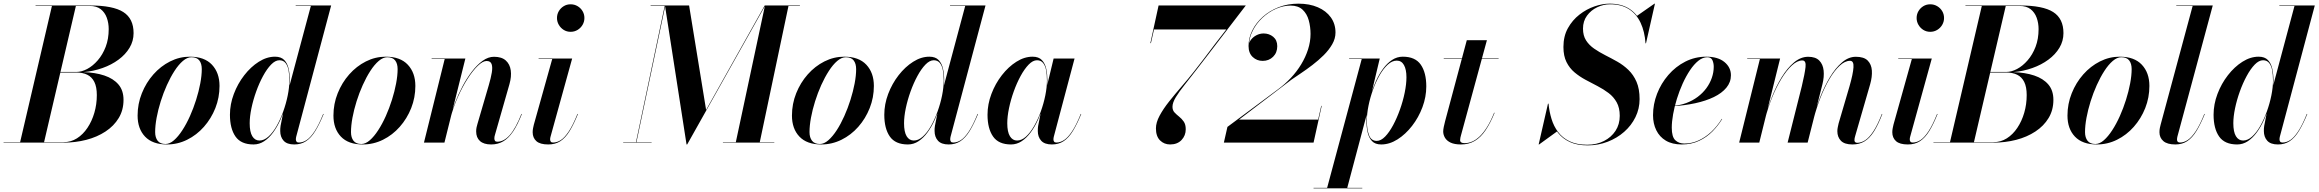

<svg xmlns="http://www.w3.org/2000/svg" viewBox="-66 -780 12680 1050"><path d="M-46.5 0V-2.5H44L218 -747.5H128.5V-750H426.5Q552 -750 608.2 -714.2Q664.5 -678.5 664.5 -599Q664.5 -555.5 642.5 -518.8Q620.5 -482 582.2 -453.8Q544 -425.5 494.5 -408Q445 -390.5 390.5 -385.5Q455.5 -383.5 504.8 -367Q554 -350.5 581.8 -318Q609.5 -285.5 609.5 -234Q609.5 -178 583.2 -134.5Q557 -91 511 -60.8Q465 -30.5 405.8 -15.2Q346.5 0 281.5 0ZM175 -2.5H281.5Q321.5 -2.5 354.8 -23.5Q388 -44.5 412.2 -80.8Q436.5 -117 450 -163.2Q463.5 -209.5 463.5 -260Q463.5 -304.5 450 -331.8Q436.5 -359 411.5 -371.2Q386.5 -383.5 351.5 -383.5H232.5L233 -386.5H351.5Q380 -386.5 410.8 -402.8Q441.5 -419 468.5 -450Q495.5 -481 512 -524Q528.5 -567 528.5 -621Q528.5 -654 518 -683Q507.5 -712 484.8 -729.8Q462 -747.5 425 -747.5H349Z M847 10Q768 10 727.2 -33Q686.5 -76 686.5 -148Q686.5 -212 709.8 -270Q733 -328 772.8 -373Q812.5 -418 864 -444Q915.5 -470 972.5 -470Q1052 -470 1093.2 -426Q1134.5 -382 1134.5 -310Q1134.5 -246.5 1111.8 -189Q1089 -131.5 1049.2 -86.5Q1009.5 -41.5 957.5 -15.8Q905.5 10 847 10ZM839 7.5Q862 7.5 885.5 -13Q909 -33.5 931.2 -67.8Q953.5 -102 972.8 -145Q992 -188 1006.5 -234Q1021 -280 1029.2 -323.5Q1037.5 -367 1037.5 -402Q1037.5 -432 1024 -449.5Q1010.5 -467 981 -467Q958 -467 934.2 -446.8Q910.5 -426.5 888.2 -392Q866 -357.5 846.8 -314.8Q827.5 -272 813 -225.8Q798.5 -179.5 790.5 -136.2Q782.5 -93 782.5 -57.5Q782.5 -28 796.2 -10.2Q810 7.5 839 7.5Z M1543.5 10Q1503.5 10 1485 -10.5Q1466.5 -31 1466.5 -63.5Q1466.5 -69.5 1466.8 -77.2Q1467 -85 1468.5 -92.5L1482 -160.5L1506.5 -243.5L1515 -303L1634 -747.5H1551V-750H1745L1554 -33Q1552 -25 1552 -17.5Q1552 -11 1555.5 -5.8Q1559 -0.5 1568.5 -0.5Q1590 -0.5 1611 -14.2Q1632 -28 1654.5 -62.2Q1677 -96.5 1701.5 -157L1704 -156.5Q1681 -100.5 1658.2 -63.5Q1635.5 -26.5 1608 -8.2Q1580.5 10 1543.5 10ZM1320.5 10Q1252 10 1221.8 -33.5Q1191.5 -77 1191.5 -152.5Q1191.5 -210 1212.8 -266.2Q1234 -322.5 1269.8 -368.5Q1305.5 -414.5 1349.2 -442.2Q1393 -470 1438 -470Q1471 -470 1488.5 -451.8Q1506 -433.5 1512.5 -404Q1519 -374.5 1519 -339.5Q1519 -311.5 1513 -275Q1507 -238.5 1495.2 -199.2Q1483.5 -160 1466.5 -122.8Q1449.5 -85.5 1427.5 -55.5Q1405.5 -25.5 1378.8 -7.8Q1352 10 1320.5 10ZM1353 -11.5Q1378 -11.5 1402 -33Q1426 -54.5 1446.5 -90.5Q1467 -126.5 1482.8 -170Q1498.5 -213.5 1507.5 -258Q1516.5 -302.5 1516.5 -340.5Q1516.5 -371.5 1511.8 -396.5Q1507 -421.5 1495 -436Q1483 -450.5 1462 -450.5Q1439.5 -450.5 1416.5 -426.8Q1393.5 -403 1372.5 -364.2Q1351.5 -325.5 1335 -279.5Q1318.5 -233.5 1309 -188Q1299.5 -142.5 1299.5 -106Q1299.5 -58.5 1313.8 -35Q1328 -11.5 1353 -11.5Z M1918 10Q1839 10 1798.2 -33Q1757.5 -76 1757.5 -148Q1757.5 -212 1780.8 -270Q1804 -328 1843.8 -373Q1883.5 -418 1935 -444Q1986.5 -470 2043.5 -470Q2123 -470 2164.2 -426Q2205.5 -382 2205.5 -310Q2205.5 -246.5 2182.8 -189Q2160 -131.5 2120.2 -86.5Q2080.5 -41.5 2028.5 -15.8Q1976.5 10 1918 10ZM1910 7.5Q1933 7.5 1956.5 -13Q1980 -33.5 2002.2 -67.8Q2024.5 -102 2043.8 -145Q2063 -188 2077.5 -234Q2092 -280 2100.2 -323.5Q2108.5 -367 2108.5 -402Q2108.5 -432 2095 -449.5Q2081.5 -467 2052 -467Q2029 -467 2005.2 -446.8Q1981.5 -426.5 1959.2 -392Q1937 -357.5 1917.8 -314.8Q1898.5 -272 1884 -225.8Q1869.5 -179.5 1861.5 -136.2Q1853.5 -93 1853.5 -57.5Q1853.5 -28 1867.2 -10.2Q1881 7.5 1910 7.5Z M2620 10Q2579.5 10 2558.8 -8.8Q2538 -27.5 2538 -61.5Q2538 -73 2540.2 -83.5Q2542.5 -94 2545 -102L2607 -314Q2618.5 -353 2623.5 -382.8Q2628.5 -412.5 2622.5 -429.5Q2616.5 -446.5 2595 -446.5Q2574.5 -446.5 2547.2 -420.5Q2520 -394.5 2491.5 -350Q2463 -305.5 2438 -249.5Q2413 -193.5 2397 -133H2395.5Q2405 -172.5 2422.5 -218.2Q2440 -264 2463.5 -308.2Q2487 -352.5 2515 -389Q2543 -425.5 2573.5 -447.5Q2604 -469.5 2635.5 -469.5Q2677.5 -469.5 2700 -449.2Q2722.5 -429 2727.2 -395.2Q2732 -361.5 2720 -319.5L2640.5 -41.5Q2639 -37.5 2638.2 -32.2Q2637.5 -27 2637.5 -23Q2637.5 -15 2641 -10Q2644.5 -5 2653.5 -5Q2690 -5 2722.2 -41.8Q2754.5 -78.5 2785.5 -157L2788 -156.5Q2764.5 -97 2739.8 -60.5Q2715 -24 2686 -7Q2657 10 2620 10ZM2252.5 0 2366 -457.5H2294.5V-460H2479L2364.5 0Z M2932 10Q2887.5 10 2867.2 -8.2Q2847 -26.5 2847 -57Q2847 -68 2849.2 -79.2Q2851.5 -90.5 2853.5 -98.5L2954 -457.5H2879.5V-460H3063L2945 -33.5Q2943.5 -29 2943 -25Q2942.5 -21 2942.5 -17.5Q2942.5 -10.5 2946 -5.5Q2949.5 -0.5 2958.5 -0.5Q2980.5 -0.5 3001.5 -14.2Q3022.5 -28 3045 -62Q3067.5 -96 3092 -157L3094.5 -156.5Q3072 -100.5 3049.2 -63.5Q3026.5 -26.5 2998.8 -8.2Q2971 10 2932 10ZM3054.5 -606Q3033.5 -606 3016.8 -616.5Q3000 -627 2990 -644.2Q2980 -661.5 2980 -681.5Q2980 -702 2990 -719Q3000 -736 3016.8 -746.2Q3033.5 -756.5 3054.5 -756.5Q3075.5 -756.5 3092.8 -746.2Q3110 -736 3120 -719Q3130 -702 3130 -681.5Q3130 -661.5 3120 -644.2Q3110 -627 3092.8 -616.5Q3075.5 -606 3054.5 -606Z M3688.5 10 3570.5 -750H3702.5L3795.5 -179L4116 -750H4119L3692 10ZM3342 0V-2.5H3497.5V0ZM3411.5 0 3569 -747.5H3492V-750H3572.5L3414 0ZM3887.5 0V-2.5H4168.5V0ZM3957.5 0 4117.5 -750H4308.5V-747.5H4246L4088.5 0Z M4425.5 10Q4346.5 10 4305.8 -33Q4265 -76 4265 -148Q4265 -212 4288.2 -270Q4311.5 -328 4351.2 -373Q4391 -418 4442.5 -444Q4494 -470 4551 -470Q4630.5 -470 4671.8 -426Q4713 -382 4713 -310Q4713 -246.5 4690.2 -189Q4667.5 -131.5 4627.8 -86.5Q4588 -41.5 4536 -15.8Q4484 10 4425.5 10ZM4417.5 7.5Q4440.5 7.5 4464 -13Q4487.5 -33.5 4509.8 -67.8Q4532 -102 4551.2 -145Q4570.5 -188 4585 -234Q4599.5 -280 4607.8 -323.5Q4616 -367 4616 -402Q4616 -432 4602.5 -449.5Q4589 -467 4559.5 -467Q4536.5 -467 4512.8 -446.8Q4489 -426.5 4466.8 -392Q4444.5 -357.5 4425.2 -314.8Q4406 -272 4391.5 -225.8Q4377 -179.5 4369 -136.2Q4361 -93 4361 -57.5Q4361 -28 4374.8 -10.2Q4388.5 7.5 4417.5 7.5Z M5122 10Q5082 10 5063.5 -10.5Q5045 -31 5045 -63.5Q5045 -69.5 5045.2 -77.2Q5045.5 -85 5047 -92.5L5060.5 -160.5L5085 -243.5L5093.5 -303L5212.5 -747.5H5129.5V-750H5323.5L5132.5 -33Q5130.5 -25 5130.5 -17.5Q5130.5 -11 5134 -5.8Q5137.5 -0.5 5147 -0.5Q5168.5 -0.5 5189.5 -14.2Q5210.5 -28 5233 -62.2Q5255.5 -96.5 5280 -157L5282.5 -156.5Q5259.5 -100.5 5236.8 -63.5Q5214 -26.5 5186.5 -8.2Q5159 10 5122 10ZM4899 10Q4830.5 10 4800.2 -33.5Q4770 -77 4770 -152.5Q4770 -210 4791.2 -266.2Q4812.5 -322.5 4848.2 -368.5Q4884 -414.5 4927.8 -442.2Q4971.5 -470 5016.5 -470Q5049.5 -470 5067 -451.8Q5084.5 -433.5 5091 -404Q5097.5 -374.5 5097.5 -339.5Q5097.5 -311.5 5091.5 -275Q5085.5 -238.5 5073.8 -199.2Q5062 -160 5045 -122.8Q5028 -85.5 5006 -55.5Q4984 -25.5 4957.2 -7.8Q4930.5 10 4899 10ZM4931.5 -11.5Q4956.5 -11.5 4980.5 -33Q5004.5 -54.5 5025 -90.5Q5045.5 -126.5 5061.2 -170Q5077 -213.5 5086 -258Q5095 -302.5 5095 -340.5Q5095 -371.5 5090.2 -396.5Q5085.5 -421.5 5073.5 -436Q5061.5 -450.5 5040.5 -450.5Q5018 -450.5 4995 -426.8Q4972 -403 4951 -364.2Q4930 -325.5 4913.5 -279.5Q4897 -233.5 4887.5 -188Q4878 -142.5 4878 -106Q4878 -58.5 4892.2 -35Q4906.5 -11.5 4931.5 -11.5Z M5463 10Q5395 10 5364.8 -33.5Q5334.5 -77 5334.5 -152.5Q5334.5 -210 5355.8 -266.2Q5377 -322.5 5412.8 -368.5Q5448.5 -414.5 5492.2 -442.2Q5536 -470 5581 -470Q5614.5 -470 5632 -451.2Q5649.5 -432.5 5655.8 -402.8Q5662 -373 5662 -339.5Q5662 -311.5 5656 -275Q5650 -238.5 5638.2 -199.2Q5626.5 -160 5609.5 -122.8Q5592.5 -85.5 5570.2 -55.5Q5548 -25.5 5521.2 -7.8Q5494.5 10 5463 10ZM5496 -11.5Q5521 -11.5 5544.8 -33Q5568.5 -54.5 5589.2 -90.5Q5610 -126.5 5625.8 -170Q5641.5 -213.5 5650.5 -258Q5659.5 -302.5 5659.5 -340.5Q5659.5 -372 5654.8 -396.8Q5650 -421.5 5638 -436Q5626 -450.5 5605 -450.5Q5582.5 -450.5 5559.5 -426.8Q5536.5 -403 5515.5 -364.5Q5494.5 -326 5478 -280Q5461.5 -234 5452 -188.2Q5442.5 -142.5 5442.5 -106Q5442.5 -58.5 5457 -35Q5471.5 -11.5 5496 -11.5ZM5686.5 10Q5646.5 10 5628 -10.5Q5609.5 -31 5609.5 -63.5Q5609.5 -73 5610 -80.2Q5610.5 -87.5 5611.5 -92.5L5625 -160.5L5647.5 -237L5660 -311L5696 -460H5810.5L5697 -32.5Q5695 -25 5695 -17Q5695 -10 5698.8 -5.2Q5702.5 -0.5 5711.5 -0.5Q5732.5 -0.5 5753.8 -14.5Q5775 -28.5 5797.5 -62.5Q5820 -96.5 5844.5 -157L5847 -156.5Q5824 -100.5 5801.2 -63.5Q5778.5 -26.5 5751 -8.2Q5723.5 10 5686.5 10Z M6333 10Q6300.5 10 6278 -12.2Q6255.5 -34.5 6255.5 -78Q6255.5 -110 6275.5 -147.2Q6295.5 -184.5 6327.5 -224.8Q6359.5 -265 6395.5 -306.5Q6431.5 -348 6463 -388Q6489 -420.5 6518.2 -459.2Q6547.5 -498 6578.5 -539Q6609.5 -580 6640.5 -619H6245L6228 -544H6225L6270 -750H6747Q6747 -750 6728.5 -726Q6710 -702 6679.8 -662.5Q6649.5 -623 6613.5 -576Q6577.5 -529 6541.8 -482.5Q6506 -436 6477 -398.5Q6442.5 -353.5 6412.5 -316Q6382.5 -278.5 6364.2 -248.5Q6346 -218.5 6346 -196Q6346 -177 6357 -165.2Q6368 -153.5 6382.2 -142.2Q6396.5 -131 6407.5 -115.2Q6418.5 -99.5 6418.5 -73Q6418.5 -38.5 6395.5 -14.2Q6372.5 10 6333 10Z M6627 0 6646.5 -86 6923 -291.5Q6960.5 -319 6993 -353.5Q7025.5 -388 7049.8 -428Q7074 -468 7087.5 -510.2Q7101 -552.5 7101 -594.5Q7101 -633.5 7091.2 -669Q7081.5 -704.5 7057.5 -727Q7033.5 -749.5 6991.5 -749.5Q6952 -749.5 6911.8 -731.8Q6871.5 -714 6838.2 -683Q6805 -652 6784.8 -612.2Q6764.5 -572.5 6764.5 -528.5H6763Q6763 -546.5 6775 -562.2Q6787 -578 6805.5 -587.5Q6824 -597 6844.5 -597Q6874.5 -597 6896.8 -578.8Q6919 -560.5 6919 -527.5Q6919 -492 6896.2 -469.5Q6873.5 -447 6839 -447Q6807.5 -447 6784.8 -468.2Q6762 -489.5 6762 -528.5Q6762 -572.5 6782.5 -613.8Q6803 -655 6839.8 -688Q6876.5 -721 6926.2 -740.5Q6976 -760 7035 -760Q7095.5 -760 7141 -740.2Q7186.5 -720.5 7212 -685Q7237.5 -649.5 7237.5 -602Q7237.5 -569 7219.5 -537.8Q7201.5 -506.5 7172.8 -478Q7144 -449.5 7111.2 -424.5Q7078.5 -399.5 7047.8 -379Q7017 -358.5 6995.5 -343.5L6710 -126H7142.5L7159.5 -201H7162L7117.5 0Z M7191 250 7381 -457.5H7312V-460H7479.5L7437 -281.5L7416 -198.5L7411 -164L7301 250ZM7117.5 250V247.5H7384V250ZM7463 -9.5Q7486 -9.5 7509 -33.2Q7532 -57 7552.8 -95.8Q7573.5 -134.5 7590 -180.8Q7606.5 -227 7616 -273.5Q7625.5 -320 7625.5 -357.5Q7625.5 -400 7612 -424.2Q7598.5 -448.5 7572.5 -448.5Q7547.5 -448.5 7523.8 -427Q7500 -405.5 7479.2 -369.5Q7458.5 -333.5 7442.8 -290Q7427 -246.5 7418 -202Q7409 -157.5 7409 -119.5Q7409 -72.5 7420.8 -41Q7432.5 -9.5 7463 -9.5ZM7487.5 10Q7454 10 7436.8 -8.8Q7419.5 -27.5 7413 -57.2Q7406.5 -87 7406.5 -120.5Q7406.5 -149 7412.5 -185.2Q7418.5 -221.5 7430.2 -260.8Q7442 -300 7459 -337.2Q7476 -374.5 7498 -404.5Q7520 -434.5 7547 -452.2Q7574 -470 7605.5 -470Q7673.5 -470 7703.8 -426.5Q7734 -383 7734 -307.5Q7734 -250 7713 -193.8Q7692 -137.5 7656.2 -91.5Q7620.5 -45.5 7576.8 -17.8Q7533 10 7487.5 10Z M7923.5 10Q7888 10 7866.8 -0.2Q7845.5 -10.5 7836 -27Q7826.5 -43.5 7826.5 -61Q7826.5 -71.5 7829.8 -87Q7833 -102.5 7837 -117.5L7955.5 -560H8065.5L7923.5 -39Q7922 -33.5 7920.5 -27Q7919 -20.5 7919 -13.5Q7919 3 7944 3Q7964 3 7984.8 -5.8Q8005.5 -14.5 8026 -34Q8046.5 -53.5 8066.5 -85.5Q8086.5 -117.5 8105 -163.5L8107.5 -163Q8084.5 -106.5 8058.2 -67.8Q8032 -29 7999.2 -9.5Q7966.5 10 7923.5 10ZM7829.5 -457.5V-460H8129.5V-457.5Z M8617 15Q8558.5 15 8518.8 -3.5Q8479 -22 8454.2 -54Q8429.5 -86 8416.8 -127Q8404 -168 8399.5 -213H8402.5Q8406.5 -170 8418.8 -129.8Q8431 -89.5 8455 -57.8Q8479 -26 8518 -7.2Q8557 11.5 8614 11.5Q8665.5 11.5 8705.5 -8.8Q8745.5 -29 8768.8 -64.5Q8792 -100 8792 -146.5Q8792 -190.5 8775.2 -220.5Q8758.5 -250.5 8731 -271.2Q8703.5 -292 8670.8 -309Q8638 -326 8605.2 -343.5Q8572.5 -361 8545 -384Q8517.5 -407 8500.8 -440.5Q8484 -474 8484 -523Q8484 -582 8508.5 -626Q8533 -670 8571.5 -700Q8610 -730 8653.8 -745Q8697.5 -760 8736 -760Q8800 -760 8842.8 -733Q8885.5 -706 8908.2 -657.2Q8931 -608.5 8935.5 -543H8933Q8928.5 -607.5 8906 -655.5Q8883.5 -703.5 8842.2 -730Q8801 -756.5 8739 -756.5Q8702.5 -756.5 8668.5 -740.2Q8634.5 -724 8612.8 -694.2Q8591 -664.5 8591 -623.5Q8591 -585 8607.8 -559Q8624.5 -533 8652 -514Q8679.5 -495 8712.5 -478.2Q8745.5 -461.5 8778.8 -442.8Q8812 -424 8839.5 -397.5Q8867 -371 8883.8 -332.5Q8900.5 -294 8900.5 -238Q8900.5 -185.5 8878 -139.5Q8855.5 -93.5 8816.2 -59Q8777 -24.5 8725.8 -4.8Q8674.5 15 8617 15ZM8348.5 10 8399.5 -213H8402.5L8406 -173.5Q8413.5 -139.5 8424.5 -111.8Q8435.5 -84 8451 -62.5L8351 10ZM8933 -543 8932.5 -568.5Q8926 -600 8917 -630.2Q8908 -660.5 8885 -692.5L8982 -760H8984.5L8935.5 -543Z M9131 10Q9079 10 9044.2 -10.8Q9009.5 -31.5 8991.8 -67.8Q8974 -104 8974 -150Q8974 -210 8996 -267Q9018 -324 9057.8 -370Q9097.5 -416 9150.5 -443Q9203.5 -470 9265 -470Q9329 -470 9364.5 -440.8Q9400 -411.5 9400 -368.5Q9400 -330.5 9375.2 -300.5Q9350.5 -270.5 9306.5 -249.2Q9262.5 -228 9204.8 -215.5Q9147 -203 9081 -199V-201Q9121 -203.5 9155.8 -216.5Q9190.5 -229.5 9218.2 -250.2Q9246 -271 9265.5 -297.5Q9285 -324 9295.5 -354.2Q9306 -384.5 9306 -415Q9306 -434.5 9298.8 -450.8Q9291.5 -467 9271 -467Q9246 -467 9222 -447.8Q9198 -428.5 9176.2 -396Q9154.5 -363.5 9136.2 -323.2Q9118 -283 9104.5 -239.5Q9091 -196 9083.8 -155.2Q9076.5 -114.5 9076.5 -81.5Q9076.5 -31.5 9095.8 -13.2Q9115 5 9145.5 5Q9186 5 9223.2 -12Q9260.5 -29 9292.8 -59.2Q9325 -89.5 9350 -130L9352 -129Q9330 -93 9298.8 -61.2Q9267.5 -29.5 9225.8 -9.8Q9184 10 9131 10Z M10064.5 10Q10021 10 10001.5 -10.2Q9982 -30.5 9982 -62.5Q9982 -73.5 9984.5 -85Q9987 -96.5 9989 -105.5L10048.5 -308Q10068 -376 10070.2 -411.8Q10072.5 -447.5 10051.5 -447.5Q10023.5 -447.5 9994.5 -420.5Q9965.5 -393.5 9938.8 -348Q9912 -302.5 9890 -246.5Q9868 -190.5 9853 -133H9850.5Q9865.5 -190.5 9888.5 -249.5Q9911.5 -308.5 9941.8 -358.5Q9972 -408.5 10007.8 -439Q10043.5 -469.5 10083 -469.5Q10127.5 -469.5 10148 -448.8Q10168.5 -428 10170.8 -394Q10173 -360 10161.5 -319.5L10079.5 -36Q10077.5 -30.5 10076.5 -24.2Q10075.5 -18 10075.5 -13Q10075.5 -6.5 10079.5 -2.8Q10083.5 1 10091 1Q10112 1 10133.8 -12.8Q10155.5 -26.5 10178.5 -61Q10201.5 -95.5 10225.5 -157L10228 -156.5Q10205 -97 10181.8 -60.5Q10158.5 -24 10130.5 -7Q10102.5 10 10064.5 10ZM9445 0 9558.5 -457.5H9489V-460H9669L9555 0ZM9710 0 9787.5 -308Q9804 -377 9808 -413.2Q9812 -449.5 9790.5 -449.5Q9763 -449.5 9733.2 -422Q9703.5 -394.5 9675.8 -348.8Q9648 -303 9625.2 -246.8Q9602.5 -190.5 9587.5 -133H9585.5Q9600.5 -189.5 9623.8 -248.8Q9647 -308 9677.8 -358Q9708.5 -408 9745.2 -438.8Q9782 -469.5 9822.5 -469.5Q9863 -469.5 9883.2 -448.8Q9903.5 -428 9907 -394Q9910.5 -360 9900.5 -319.5L9819.5 0Z M10367.5 10Q10323 10 10302.8 -8.2Q10282.5 -26.5 10282.5 -57Q10282.5 -68 10284.8 -79.2Q10287 -90.5 10289 -98.5L10389.5 -457.5H10315V-460H10498.5L10380.5 -33.5Q10379 -29 10378.5 -25Q10378 -21 10378 -17.5Q10378 -10.5 10381.5 -5.5Q10385 -0.5 10394 -0.5Q10416 -0.5 10437 -14.2Q10458 -28 10480.5 -62Q10503 -96 10527.5 -157L10530 -156.5Q10507.5 -100.5 10484.8 -63.5Q10462 -26.5 10434.2 -8.2Q10406.5 10 10367.5 10ZM10490 -606Q10469 -606 10452.2 -616.5Q10435.5 -627 10425.5 -644.2Q10415.5 -661.5 10415.5 -681.5Q10415.5 -702 10425.5 -719Q10435.5 -736 10452.2 -746.2Q10469 -756.5 10490 -756.5Q10511 -756.5 10528.2 -746.2Q10545.5 -736 10555.5 -719Q10565.5 -702 10565.5 -681.5Q10565.5 -661.5 10555.5 -644.2Q10545.5 -627 10528.2 -616.5Q10511 -606 10490 -606Z M10507.5 0V-2.5H10598L10772 -747.5H10682.5V-750H10980.5Q11106 -750 11162.2 -714.2Q11218.5 -678.5 11218.5 -599Q11218.5 -555.5 11196.5 -518.8Q11174.5 -482 11136.2 -453.8Q11098 -425.5 11048.5 -408Q10999 -390.5 10944.5 -385.5Q11009.5 -383.5 11058.8 -367Q11108 -350.5 11135.8 -318Q11163.5 -285.5 11163.5 -234Q11163.5 -178 11137.2 -134.5Q11111 -91 11065 -60.8Q11019 -30.5 10959.8 -15.2Q10900.5 0 10835.5 0ZM10729 -2.5H10835.5Q10875.5 -2.5 10908.8 -23.5Q10942 -44.5 10966.2 -80.8Q10990.5 -117 11004 -163.2Q11017.5 -209.5 11017.5 -260Q11017.5 -304.5 11004 -331.8Q10990.5 -359 10965.5 -371.2Q10940.5 -383.5 10905.5 -383.5H10786.5L10787 -386.5H10905.5Q10934 -386.5 10964.8 -402.8Q10995.5 -419 11022.5 -450Q11049.5 -481 11066 -524Q11082.5 -567 11082.5 -621Q11082.5 -654 11072 -683Q11061.5 -712 11038.8 -729.8Q11016 -747.5 10979 -747.5H10903Z M11401 10Q11322 10 11281.2 -33Q11240.5 -76 11240.5 -148Q11240.5 -212 11263.8 -270Q11287 -328 11326.8 -373Q11366.5 -418 11418 -444Q11469.5 -470 11526.5 -470Q11606 -470 11647.2 -426Q11688.5 -382 11688.5 -310Q11688.5 -246.5 11665.8 -189Q11643 -131.5 11603.2 -86.5Q11563.5 -41.5 11511.5 -15.8Q11459.5 10 11401 10ZM11393 7.5Q11416 7.5 11439.5 -13Q11463 -33.5 11485.2 -67.8Q11507.5 -102 11526.8 -145Q11546 -188 11560.5 -234Q11575 -280 11583.2 -323.5Q11591.5 -367 11591.5 -402Q11591.5 -432 11578 -449.5Q11564.5 -467 11535 -467Q11512 -467 11488.2 -446.8Q11464.5 -426.5 11442.2 -392Q11420 -357.5 11400.8 -314.8Q11381.5 -272 11367 -225.8Q11352.5 -179.5 11344.5 -136.2Q11336.5 -93 11336.5 -57.5Q11336.5 -28 11350.2 -10.2Q11364 7.5 11393 7.5Z M11830.5 10Q11786 10 11764.8 -8.5Q11743.5 -27 11743.5 -57Q11743.5 -70 11745.8 -80.8Q11748 -91.5 11750 -98.5L11925 -747.5H11835.5V-750H12035L11841.5 -32.5Q11840.5 -28.5 11840 -24.2Q11839.5 -20 11839.5 -17Q11839.5 -0.5 11856 -0.5Q11877 -0.5 11898.2 -14.5Q11919.5 -28.5 11942 -62.5Q11964.5 -96.5 11989 -157L11991.5 -156.5Q11968.5 -100.5 11945.8 -63.5Q11923 -26.5 11895.5 -8.2Q11868 10 11830.5 10Z M12391.5 10Q12351.5 10 12333 -10.5Q12314.5 -31 12314.5 -63.5Q12314.5 -69.5 12314.8 -77.2Q12315 -85 12316.5 -92.5L12330 -160.5L12354.5 -243.5L12363 -303L12482 -747.5H12399V-750H12593L12402 -33Q12400 -25 12400 -17.5Q12400 -11 12403.5 -5.8Q12407 -0.5 12416.5 -0.5Q12438 -0.5 12459 -14.2Q12480 -28 12502.5 -62.2Q12525 -96.5 12549.5 -157L12552 -156.5Q12529 -100.5 12506.2 -63.5Q12483.5 -26.5 12456 -8.2Q12428.5 10 12391.5 10ZM12168.5 10Q12100 10 12069.8 -33.5Q12039.5 -77 12039.5 -152.5Q12039.5 -210 12060.8 -266.2Q12082 -322.5 12117.8 -368.5Q12153.5 -414.5 12197.2 -442.2Q12241 -470 12286 -470Q12319 -470 12336.5 -451.8Q12354 -433.5 12360.5 -404Q12367 -374.5 12367 -339.5Q12367 -311.5 12361 -275Q12355 -238.5 12343.2 -199.2Q12331.5 -160 12314.5 -122.8Q12297.5 -85.5 12275.5 -55.5Q12253.5 -25.5 12226.8 -7.8Q12200 10 12168.5 10ZM12201 -11.5Q12226 -11.5 12250 -33Q12274 -54.5 12294.5 -90.5Q12315 -126.5 12330.8 -170Q12346.5 -213.5 12355.5 -258Q12364.5 -302.5 12364.5 -340.5Q12364.5 -371.5 12359.8 -396.5Q12355 -421.5 12343 -436Q12331 -450.5 12310 -450.5Q12287.5 -450.5 12264.5 -426.8Q12241.5 -403 12220.5 -364.2Q12199.5 -325.5 12183 -279.5Q12166.5 -233.5 12157 -188Q12147.5 -142.5 12147.5 -106Q12147.5 -58.5 12161.8 -35Q12176 -11.5 12201 -11.5Z"/></svg>

Font: Bodoni Moda 72pt SemiBold
Style: Italic
Weight: 600
Italic angle: -13°
Designer: Owen Earl
Foundry: indestructible type
Version: Version 2.004